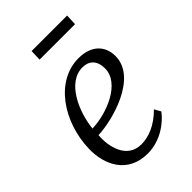

<svg xmlns="http://www.w3.org/2000/svg" viewBox="-226 -850 952 952"><g transform="rotate(-45 250.0 -373.5)"><path d="M40.5 -213.4C37.6 -103 90.3 9.8 231 9.8C325.7 9.8 397.5 -52.2 425.3 -90.8L406.7 -124C350.6 -67.9 293 -44.9 240.2 -44.9C139.2 -44.9 115.2 -153.3 122.1 -228C219.2 -230.5 459 -292.5 459 -445.8C459 -514.6 414.1 -567.9 321.3 -567.9C161.1 -567.9 45.4 -398.4 40.5 -213.4ZM124 -272C134.3 -376 195.3 -522 303.2 -522C349.6 -522 378.9 -494.1 378.9 -439C378.9 -335.4 229.5 -275.4 124 -272ZM180.2 -699.2H428.7L431.2 -757.3H182.1Z"/></g></svg>

Font: Merriweather
Style: Light Italic
Weight: 300
Italic angle: -7.5°
Designer: Eben Sorkin
Foundry: Eben Sorkin
Version: Version 1.001